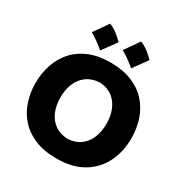

<svg xmlns="http://www.w3.org/2000/svg" viewBox="-240 -1266 1402 1466"><g transform="rotate(30 461.0 -533.5)"><path d="M465.3 15.6Q353.5 15.6 272.9 -18.3Q192.4 -52.2 140.6 -110.8Q88.9 -169.4 64 -245.1Q39.1 -320.8 39.1 -404.3Q39.1 -492.7 65.2 -569.3Q91.3 -646 143.6 -703.9Q195.8 -761.7 274.9 -794.2Q354 -826.7 460 -826.7Q567.9 -826.7 647.7 -793.9Q727.5 -761.2 780 -703.4Q832.5 -645.5 858.6 -568.8Q884.8 -492.2 884.8 -404.8Q884.8 -284.2 836.9 -189Q789.1 -93.8 695.6 -39.1Q602.1 15.6 465.3 15.6ZM462.9 -156.7Q531.7 -160.6 576.4 -194.6Q621.1 -228.5 642.8 -283.2Q664.6 -337.9 664.6 -404.8Q664.6 -510.7 612.5 -579.1Q560.5 -647.5 462.9 -653.3Q395.5 -649.4 350.1 -616.2Q304.7 -583 281.7 -528.3Q258.8 -473.6 258.8 -404.8Q258.8 -337.4 281 -282.7Q303.2 -228 348.4 -194.3Q393.6 -160.6 462.9 -156.7ZM579.1 -1081.6Q614.6 -1068.2 646.3 -1044Q678 -1019.8 705.9 -990.8Q683.9 -960.2 661.3 -928.8Q638.8 -897.4 615.1 -865.7Q587.7 -889.8 556.6 -912.4Q525.4 -935 490 -954.8Q513.6 -987.1 535.6 -1018.7Q557.7 -1050.4 579.1 -1081.6ZM306.2 -1081.6Q341.6 -1068.2 373.3 -1044Q405 -1019.8 433 -990.8Q410.9 -960.2 388.4 -928.8Q365.8 -897.4 342.2 -865.7Q314.8 -889.8 283.6 -912.4Q252.5 -935 217 -954.8Q240.7 -987.1 262.7 -1018.7Q284.7 -1050.4 306.2 -1081.6Z"/></g></svg>

Font: Pinar-FD ExtraBold
Style: Regular
Weight: 800
Designer: Amin Abedi
Version: Version 3.000